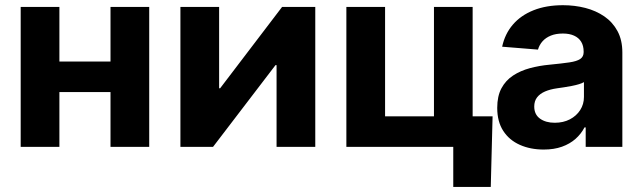

<svg xmlns="http://www.w3.org/2000/svg" viewBox="-20 -573 2509 749"><path d="M453.4 -332.9V-213.8H169V-332.9ZM211.7 -545.9V0H60.7V-545.9ZM562.1 -545.9V0H411.1V-545.9Z M1209.9 0H1058.9V-318.9H1054.7L811 0H683.8V-545.9H834.8V-228.7H838.8L1080.4 -545.9H1209.9Z M1331.2 0V-545.9H1482.2V-119.1H1672.9V-545.9H1823.8V0ZM1748.2 156.2V0H1705.7V-119.1H1901.6L1894.5 156.2Z M2101 10.4Q2048.9 10.4 2007.8 -8Q1966.6 -26.3 1943.2 -62.4Q1919.7 -98.5 1919.7 -152.3Q1919.7 -198 1936.2 -228.7Q1952.7 -259.4 1981.5 -278.3Q2010.4 -297.2 2047.1 -307.1Q2083.9 -317 2124.6 -320.7Q2172.1 -325.3 2201.1 -329.6Q2230.2 -333.9 2243.5 -342.9Q2256.8 -352 2256.8 -369.3V-371.7Q2256.8 -394.2 2247.3 -410Q2237.7 -425.7 2219.6 -433.9Q2201.5 -442.2 2175.8 -442.2Q2148.6 -442.2 2128.8 -434.1Q2108.9 -426 2096.4 -411.9Q2083.9 -397.8 2078.7 -379.5L1938.9 -390.8Q1949.5 -440.6 1980.7 -477Q2011.9 -513.3 2061.5 -533Q2111 -552.7 2176.4 -552.7Q2221.8 -552.7 2263.3 -542.1Q2304.8 -531.4 2337.4 -509.1Q2370 -486.7 2388.9 -451.7Q2407.8 -416.7 2407.8 -368.2V0H2264.8V-76H2260.2Q2246.9 -50.5 2225 -31.1Q2203 -11.7 2172.3 -0.7Q2141.5 10.4 2101 10.4ZM2144.1 -94.1Q2177.5 -94.1 2203.2 -107.5Q2228.8 -120.9 2243.4 -143.7Q2258 -166.5 2258 -194.9V-252.7Q2251.2 -248.4 2238.7 -244.6Q2226.2 -240.8 2210.8 -237.8Q2195.4 -234.8 2180.3 -232.5Q2165.2 -230.3 2152.9 -228.5Q2126.1 -224.7 2106.1 -216.1Q2086.1 -207.4 2075.1 -193.1Q2064.1 -178.8 2064.1 -157.4Q2064.1 -126.3 2086.6 -110.2Q2109.1 -94.1 2144.1 -94.1Z"/></svg>

Font: Inter
Style: Regular
Weight: 400
Designer: Rasmus Andersson
Foundry: rsms
Version: Version 4.000;git-8c9346024